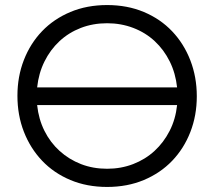

<svg xmlns="http://www.w3.org/2000/svg" viewBox="-20 -730 848 760"><path d="M404 10Q324 10 258.5 -17.5Q193 -45 146.5 -94Q100 -143 74.5 -208.5Q49 -274 49 -351Q49 -427 74.5 -492.5Q100 -558 146.5 -606.5Q193 -655 258.5 -682.5Q324 -710 404 -710Q484 -710 549.5 -682.5Q615 -655 661.5 -606Q708 -557 733.5 -491Q759 -425 759 -349Q759 -273 733.5 -207.5Q708 -142 661.5 -93.5Q615 -45 549.5 -17.5Q484 10 404 10ZM404 -638Q348 -638 300 -619.5Q252 -601 215.5 -567Q179 -533 156 -486.5Q133 -440 127 -384H681Q675 -440 652 -486.5Q629 -533 592.5 -567Q556 -601 507.5 -619.5Q459 -638 404 -638ZM404 -62Q459 -62 507 -80.5Q555 -99 591.5 -132.5Q628 -166 651.5 -212Q675 -258 681 -314H127Q133 -258 156 -212Q179 -166 216 -132.5Q253 -99 300.5 -80.5Q348 -62 404 -62Z"/></svg>

Font: Tilda Sans
Style: Regular
Weight: 400
Designer: ParaType Ltd
Foundry: ParaType Ltd
Version: Version 1.009